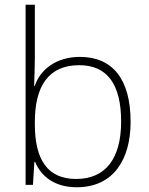

<svg xmlns="http://www.w3.org/2000/svg" viewBox="-20 -780 630 810"><path d="M127 -535V-760H88V0H119L125 -97H128C154 -35 211 10 304 10C459 10 531 -108 531 -266C531 -446 455 -540 317 -540C219 -540 150 -488 127 -418H124C125 -449 127 -501 127 -535ZM314 -505C432 -505 491 -425 491 -267C491 -112 426 -25 301 -25C181 -25 127 -106 127 -256V-265C127 -417 185 -505 314 -505Z"/></svg>

Font: Noto Sans Gurmukhi ExtraLight
Style: Regular
Weight: 200
Designer: Jelle Bosma - Monotype Design Team
Foundry: Monotype Imaging Inc.
Version: Version 2.004